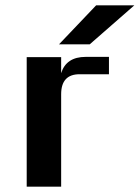

<svg xmlns="http://www.w3.org/2000/svg" viewBox="-20 -699 523 719"><path d="M483 -679 316 -533H201L340 -679ZM209 -485V-425Q228 -486 301 -486H388V-421H278Q209 -421 209 -346V0H80V-485Z"/></svg>

Font: Sarpanch SemiBold
Style: Regular
Weight: 600
Designer: Manushi Parikh (Devanagari and Latin), Jyotish Sonowal (Devanagari)
Foundry: Indian Type Foundry
Version: Version 2.004;PS 1.0;hotconv 1.0.78;makeotf.lib2.5.61930; tt